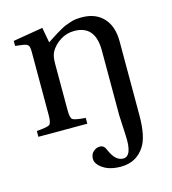

<svg xmlns="http://www.w3.org/2000/svg" viewBox="-110 -593 830 925"><g transform="rotate(-15 304.5 -130.0)"><path d="M32 0V-29Q86 -33 96.5 -41Q107 -49 107 -87V-402Q107 -428 101 -436Q95 -444 75 -447L37 -452V-477L186 -502L200 -426Q204 -429 225 -442.5Q246 -456 251 -459Q256 -462 273.5 -472Q291 -482 299.5 -485Q308 -488 323.5 -493.5Q339 -499 353 -500.5Q367 -502 382 -502Q451 -502 490 -460Q529 -418 529 -343V25Q529 132 498 179Q457 242 380 242Q325 242 291.5 219.5Q258 197 258 171Q258 148 273 135Q288 122 305 122Q324 122 332 139Q349 179 365.5 193Q382 207 400 207Q446 207 440 102L435 0V-323Q435 -448 330 -448Q292 -448 260 -427.5Q228 -407 211 -376Q201 -356 201 -321V-87Q201 -49 211.5 -41Q222 -33 276 -29V0Z"/></g></svg>

Font: Linguistics Pro
Style: Regular
Weight: 400
Designer: Stefan Peev, Context Ltd
Foundry: Stefan Peev, Context Ltd
Version: Version 001.000